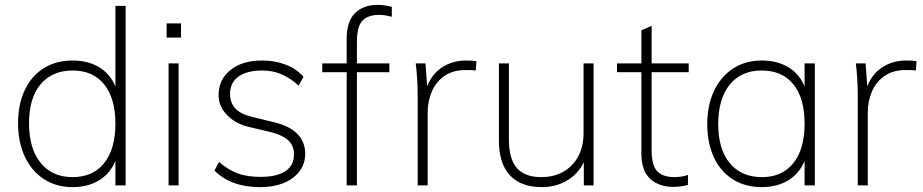

<svg xmlns="http://www.w3.org/2000/svg" viewBox="-20 -760 3784 787"><path d="M495 -736V0H453V-100Q431 -48 385.5 -20.5Q340 7 277 7Q211 7 160.5 -25.5Q110 -58 82 -117.5Q54 -177 54 -255Q54 -332 81.5 -390.5Q109 -449 159.5 -480.5Q210 -512 277 -512Q340 -512 385.5 -485Q431 -458 453 -406V-736ZM453 -253Q453 -357 407 -414Q361 -471 278 -471Q194 -471 146.5 -414.5Q99 -358 99 -255Q99 -151 146.5 -92.5Q194 -34 277 -34Q361 -34 407 -91.5Q453 -149 453 -253Z M671 0V-500H712V0ZM663 -664H722V-606H663Z M859 -61 878 -96Q918 -62 956.5 -48.5Q995 -35 1048 -35Q1115 -35 1150 -58.5Q1185 -82 1185 -127Q1185 -163 1162 -184.5Q1139 -206 1088 -219L1003 -239Q946 -252 911 -288Q876 -324 876 -370Q876 -434 924.5 -473Q973 -512 1055 -512Q1108 -512 1152.5 -494.5Q1197 -477 1224 -445L1204 -409Q1170 -440 1134 -455.5Q1098 -471 1055 -471Q992 -471 957.5 -446Q923 -421 923 -376Q923 -338 945 -315Q967 -292 1013 -281L1099 -260Q1165 -245 1198 -212Q1231 -179 1231 -130Q1231 -69 1180.5 -31Q1130 7 1045 7Q927 7 859 -61Z M1443 -589V-500H1576V-464H1443V0H1401V-464H1301V-500H1401V-602Q1401 -672 1435 -706Q1469 -740 1528 -740Q1556 -740 1586 -732V-691Q1559 -699 1533 -699Q1489 -699 1466 -675.5Q1443 -652 1443 -589Z M1933 -509 1930 -471Q1918 -473 1890 -473Q1835 -473 1800 -447.5Q1765 -422 1749 -382.5Q1733 -343 1733 -300V0H1692V-362Q1692 -440 1684 -500H1724L1731 -406Q1751 -458 1793.5 -485Q1836 -512 1891 -512Q1919 -512 1933 -509Z M2413 -500V0H2373V-95Q2349 -46 2303.5 -19.5Q2258 7 2201 7Q2115 7 2070 -41.5Q2025 -90 2025 -184V-500H2066V-188Q2066 -109 2098.5 -71.5Q2131 -34 2198 -34Q2277 -34 2324.5 -83.5Q2372 -133 2372 -215V-500Z M2651 -464V-145Q2651 -81 2674.5 -57.5Q2698 -34 2744 -34Q2774 -34 2800 -43V-2Q2770 6 2740 6Q2680 6 2644.5 -27.5Q2609 -61 2609 -131V-464H2509V-500H2609V-636L2651 -654V-500H2803V-464Z M3320 -500V0H3278V-100Q3256 -48 3210.5 -20.5Q3165 7 3102 7Q3035 7 2984.5 -24.5Q2934 -56 2906.5 -114.5Q2879 -173 2879 -251Q2879 -329 2907 -388Q2935 -447 2985.5 -479.5Q3036 -512 3102 -512Q3165 -512 3210.5 -485Q3256 -458 3278 -406V-500ZM3278 -253Q3278 -358 3232 -414.5Q3186 -471 3102 -471Q3018 -471 2971 -413Q2924 -355 2924 -251Q2924 -148 2971.5 -91Q3019 -34 3103 -34Q3186 -34 3232 -91.5Q3278 -149 3278 -253Z M3737 -509 3734 -471Q3722 -473 3694 -473Q3639 -473 3604 -447.5Q3569 -422 3553 -382.5Q3537 -343 3537 -300V0H3496V-362Q3496 -440 3488 -500H3528L3535 -406Q3555 -458 3597.5 -485Q3640 -512 3695 -512Q3723 -512 3737 -509Z"/></svg>

Font: MuliDisplayVN ExtraLight
Style: Regular
Weight: 200
Designer: Vernon Adams
Foundry: Vernon Adams
Version: Version 2.100